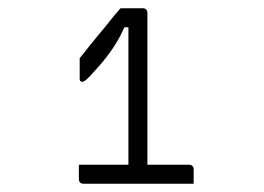

<svg xmlns="http://www.w3.org/2000/svg" viewBox="-20 -817 640 465"><path d="M171 -418H438Q443 -418 446 -415Q449 -412 449 -407Q449 -403 449 -398.5Q449 -394 449 -389.5Q449 -385 449 -380.5Q449 -376 449 -372H182Q177 -372 174 -375Q171 -378 171 -383Q171 -387 171 -391Q171 -395 171 -399.5Q171 -404 171 -409Q171 -414 171 -418ZM337 -397H286L291 -410Q291 -417 291 -423Q291 -429 291 -434.5Q291 -440 291 -443Q291 -445 291 -474Q291 -503 291 -546Q291 -589 291 -635.5Q291 -682 291 -721.5Q291 -761 291 -781L308 -751H264L292 -777Q284 -755 273 -733.5Q262 -712 247 -691Q232 -670 211 -647Q195 -629 189 -624Q183 -619 179 -619Q176 -619 174.5 -620.5Q173 -622 173 -625V-676Q184 -690 198.5 -708Q213 -726 223 -738Q235 -752 247.5 -768Q260 -784 272 -797Q279 -797 286.5 -797Q294 -797 301 -797Q308 -797 314.5 -797Q321 -797 326 -797Q331 -797 334 -794Q337 -791 337 -786Q337 -784 337 -755.5Q337 -727 337 -683.5Q337 -640 337 -592Q337 -544 337 -500.5Q337 -457 337 -428.5Q337 -400 337 -397Z"/></svg>

Font: Recursive Monospace Light
Style: Regular
Weight: 300
Version: Version 1.047